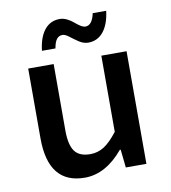

<svg xmlns="http://www.w3.org/2000/svg" viewBox="-81 -773 762 856"><g transform="rotate(-10 300.0 -345.0)"><path d="M144 -577.1Q150.9 -637.7 177.2 -670.4Q203.6 -703.1 246.1 -703.1Q262.7 -703.1 279.3 -694.8Q295.9 -686.5 307.1 -676.5Q318.4 -666.5 331.3 -658.2Q344.2 -649.9 354 -649.9Q384.8 -649.9 396 -703.1H457Q449.7 -643.1 423.1 -610.1Q396.5 -577.1 354 -577.1Q333 -577.1 312.7 -590.6Q292.5 -604 275.4 -617.4Q258.3 -630.9 246.1 -630.9Q230 -630.9 220 -618.4Q210 -606 205.1 -577.1ZM234.9 13.2Q69.8 13.2 69.8 -193.8V-509.8H185.1V-209Q185.1 -144.5 206.1 -115.2Q227.1 -85.9 276.9 -85.9Q311 -85.9 339.4 -104Q367.7 -122.1 400.9 -165V-509.8H515.1V0H421.9L413.1 -82H409.2Q329.6 13.2 234.9 13.2Z"/></g></svg>

Font: Office Code Pro Medium
Style: Regular
Weight: 500
Designer: Nathan Rutzky & Paul D. Hunt
Foundry: Adobe Systems Incorporated
Version: Version 1.004;PS 001.004;hotconv 1.0.70;makeotf.lib2.5.58329